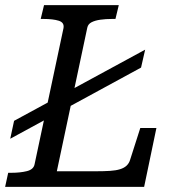

<svg xmlns="http://www.w3.org/2000/svg" viewBox="-39 -730 698 750"><path d="M1 -188 16 -258 528 -536 512 -466ZM425 -710 412 -656H399Q374 -656 353 -653Q332 -650 318.5 -643Q305 -636 302 -622L183 -61H335Q367 -61 390.5 -62.5Q414 -64 430 -69Q446 -74 455.5 -83Q465 -92 469 -105L509 -230H572L524 0H-19L-7 -55H4Q40 -55 66 -61.5Q92 -68 96 -88L209 -620Q213 -642 190.5 -649Q168 -656 131 -656H120L133 -710Z"/></svg>

Font: Roboto Serif
Style: Italic
Weight: 400
Italic angle: -10°
Designer: Greg Gazdowicz
Foundry: Commercial Type
Version: Version 1.008